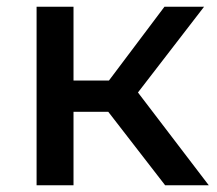

<svg xmlns="http://www.w3.org/2000/svg" viewBox="-20 -552 647 572"><path d="M472 0 302.5 -219H199V0H89V-532H199V-312H304.5L470 -532H588L391 -276.5L602 0Z"/></svg>

Font: Argentum Sans
Style: Regular
Weight: 400
Designer: Julieta Ulanovsky, Owen Earl, Chris M. Simpson, Rasmus Andersson, Cristiano Sobral
Foundry: The Argentum Sans Project Authors
Version: Version 3.135; ttfautohint (v1.8.4.7-5d5b-dirty)